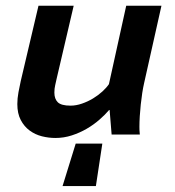

<svg xmlns="http://www.w3.org/2000/svg" viewBox="-20 -459 596 655"><path d="M329.1 30.8 307.1 175.8H193.4L238.3 30.8ZM231.4 -439.5 173.3 -190.9Q170.9 -179.2 168.2 -168Q165.5 -156.7 165.5 -143.1Q165.5 -121.6 177.2 -110.1Q189 -98.6 220.7 -98.6Q239.7 -98.6 259.5 -105.5Q279.3 -112.3 297.1 -123Q314.9 -133.8 329.1 -146.7Q343.3 -159.7 351.6 -171.9L410.6 -439.5H530.8L471.7 -175.8Q468.3 -161.1 465.3 -142.1Q462.4 -123 460.2 -102.5Q458 -82 456.8 -62.3Q455.6 -42.5 455.6 -26.9Q455.6 -20 455.8 -14.9Q456.1 -9.8 457 0H360.8L354 -83.5L352.5 -84Q338.9 -67.9 319.3 -50.8Q299.8 -33.7 275.9 -19.8Q252 -5.9 224.9 2.9Q197.8 11.7 168.9 11.7Q146 11.7 122.8 5.9Q99.6 0 81.1 -13.7Q62.5 -27.3 50.8 -49.6Q39.1 -71.8 39.1 -104Q39.1 -123 43 -144.3Q46.9 -165.5 50.8 -182.6L111.3 -439.5Z"/></svg>

Font: PT Astra Sans
Style: Bold Italic
Weight: 700
Italic angle: -16°
Designer: A.Korolkova, I. Chaeva
Foundry: ParaType Ltd
Version: Version 1.002W